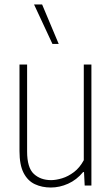

<svg xmlns="http://www.w3.org/2000/svg" viewBox="-20 -828 500 857"><path d="M207 9Q167.5 9 135.8 -5.8Q104 -20.5 85.5 -56Q67 -91.5 67 -154V-540H101V-152Q101 -79.5 131 -51.8Q161 -24 208 -24Q230 -24 257.2 -32.2Q284.5 -40.5 310.2 -60Q336 -79.5 354 -113V-540H388V0H358L355 -60H351Q322 -25 284 -8Q246 9 207 9ZM214 -632 132 -808H168L242 -632Z"/></svg>

Font: Encode Sans Condensed Condensed Thin
Style: Regular
Weight: 100
Width: 3
Designer: Multiple Designers
Foundry: Impallari Type
Version: Version 3.000; ttfautohint (v1.8.3) -l 8 -r 50 -G 200 -x 14 